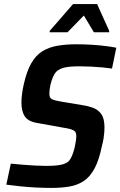

<svg xmlns="http://www.w3.org/2000/svg" viewBox="-20 -913 590 941"><path d="M232 8Q196 8 156 6Q116 4 78.5 0Q41 -4 11 -8L33 -111Q62 -108 93.5 -105.5Q125 -103 154 -101.5Q183 -100 204 -100Q231 -100 250 -101.5Q269 -103 283.5 -106.5Q298 -110 309 -117Q318 -122 325 -134Q332 -146 337.5 -161.5Q343 -177 346.5 -193Q350 -209 352 -223Q354 -237 354 -246Q354 -261 348 -268Q342 -275 327.5 -279.5Q313 -284 286 -288L164 -310Q119 -317 102 -342Q85 -367 85 -410Q85 -429 88 -452.5Q91 -476 97 -502Q111 -564 133 -602.5Q155 -641 186.5 -661Q218 -681 260 -688.5Q302 -696 354 -696Q394 -696 432 -693.5Q470 -691 501 -687Q532 -683 550 -679L529 -577Q510 -580 483 -582.5Q456 -585 426.5 -586.5Q397 -588 369 -588Q342 -588 322 -586Q302 -584 288.5 -580Q275 -576 265 -569Q254 -562 246 -548Q238 -534 232.5 -516.5Q227 -499 224.5 -482.5Q222 -466 222 -452Q222 -434 233.5 -427.5Q245 -421 274 -416L388 -397Q418 -392 441 -382.5Q464 -373 478 -351.5Q492 -330 492 -288Q492 -277 491 -263.5Q490 -250 487.5 -234Q485 -218 480 -200Q466 -130 444 -88.5Q422 -47 391.5 -26.5Q361 -6 321.5 1Q282 8 232 8ZM223 -755 224 -762 338 -893H456L515 -762V-755H440L391 -837L311 -755Z"/></svg>

Font: Saira SemiCondensed SemiBold
Style: Italic
Weight: 600
Width: 4
Italic angle: -12°
Designer: Hector Gatti with collaboration of the Omnibus-Type team
Foundry: Omnibus-Type
Version: Version 1.101